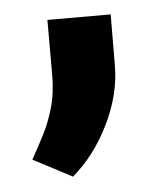

<svg xmlns="http://www.w3.org/2000/svg" viewBox="-34 -153 313 363"><g transform="rotate(-5 122.5 28.5)"><path d="M188 -24.4Q188 30.8 160.6 86.7Q133.3 142.6 90.8 178.7L17.1 140.1Q29.3 118.2 41 95.5Q52.7 72.8 60.5 45.4Q68.4 18.1 68.4 -17.1V-120.6H188.5Z"/></g></svg>

Font: Heebo
Style: Bold
Weight: 700
Designer: Oded Ezer
Foundry: Ezer Type House
Version: Version 3.100